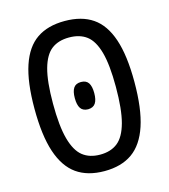

<svg xmlns="http://www.w3.org/2000/svg" viewBox="-112 -831 824 935"><g transform="rotate(-15 300.0 -364.0)"><path d="M48 -367.5Q48 -500.5 75.8 -583Q103.5 -665.5 159 -703.5Q214.5 -741.5 300 -741.5Q385.5 -741.5 441 -703.5Q496.5 -665.5 524.2 -583Q552 -500.5 552 -367.5Q552 -232 524 -147.8Q496 -63.5 440.5 -24.2Q385 15 300 15Q215 15 159.5 -24.2Q104 -63.5 76 -147.8Q48 -232 48 -367.5ZM458.5 -367.5Q458.5 -479 440.8 -542.5Q423 -606 388.5 -632.2Q354 -658.5 300 -658.5Q246 -658.5 211.5 -632.2Q177 -606 159.2 -542.5Q141.5 -479 141.5 -367.5Q141.5 -254 159.5 -188.5Q177.5 -123 212 -95.5Q246.5 -68 300 -68Q354 -68 388.5 -95.5Q423 -123 440.8 -188.5Q458.5 -254 458.5 -367.5ZM251 -365.5Q251 -399.5 262.5 -416.8Q274 -434 300 -434Q326 -434 337.5 -416.8Q349 -399.5 349 -365.5Q349 -331.5 337.5 -314.2Q326 -297 300 -296.5Q274 -297 262.5 -314.2Q251 -331.5 251 -365.5Z"/></g></svg>

Font: SplineSansMono30
Style: Regular
Weight: 400
Designer: Eben Sorkin, Mirko Velimirovic
Foundry: Sorkin Type
Version: Version 1.000